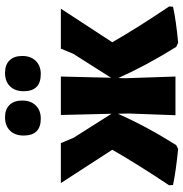

<svg xmlns="http://www.w3.org/2000/svg" viewBox="-2 -734 747 784"><g transform="rotate(-90 372.0 -342.5)"><path d="M285 -696Q317 -696 335 -677.5Q353 -659 353 -626Q353 -591 333 -570.5Q313 -550 279 -550Q210 -550 210 -620Q210 -655 230 -675.5Q250 -696 285 -696ZM466 -696Q499 -696 517 -677.5Q535 -659 535 -626Q535 -591 515 -570.5Q495 -550 461 -550Q391 -550 391 -620Q391 -655 411 -675.5Q431 -696 466 -696ZM155 11Q59 1 8 -10L7 -26Q98 -163 152 -258L16 -468H179L201 -416L299 -261L294 -468H451L446 -263L543 -416L565 -468H728L591 -258Q650 -155 737 -26L736 -10Q683 2 589 11L572 3Q495 -121 445 -233L444 -207L451 0H293L300 -191L299 -235Q249 -121 171 3Z"/></g></svg>

Font: Alegreya Sans SC ExtraBold
Style: Regular
Weight: 800
Designer: Juan Pablo del Peral
Foundry: Huerta Tipografica
Version: Version 2.007